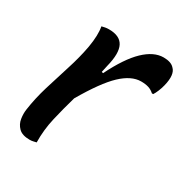

<svg xmlns="http://www.w3.org/2000/svg" viewBox="-135 -659 742 773"><g transform="rotate(30 236.0 -272.5)"><path d="M136 1Q131 2 123 4Q115 6 106 6Q71 6 54.5 -10.5Q38 -27 34.5 -50Q31 -73 34 -93Q42 -149 59.5 -207Q77 -265 96 -324Q115 -383 125 -438Q135 -496 128 -534Q136 -536 143.5 -537.5Q151 -539 161 -539Q212 -539 228.5 -507Q245 -475 228 -408Q225 -393 221 -376L228 -374Q273 -465 318 -508Q363 -551 408 -551Q443 -551 458 -534Q481 -513 467 -456Q463 -440 457 -425.5Q451 -411 445 -402H439Q427 -413 412.5 -417.5Q398 -422 378 -422Q333 -422 286 -377.5Q239 -333 178 -228Q161 -169 148 -113Q135 -57 136 1Z"/></g></svg>

Font: Recursive Sn Csl St Med
Style: Italic
Weight: 500
Italic angle: -15°
Version: Version 1.079;hotconv 1.0.112;makeotfexe 2.5.65598; ttfautoh